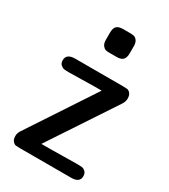

<svg xmlns="http://www.w3.org/2000/svg" viewBox="-174 -779 758 862"><g transform="rotate(30 205.5 -347.5)"><path d="M25.9 -38.1Q25.9 -53.2 36.1 -67.9L259.8 -407.2H222.2Q208 -407.2 157 -406Q106 -404.8 91.8 -404.8Q75.7 -404.8 66.9 -406Q58.1 -407.2 49.1 -415Q40 -422.9 40 -438Q40 -472.2 85 -472.2H335Q348.1 -472.2 355.5 -471.2Q362.8 -470.2 370.8 -461.2Q378.9 -452.1 378.9 -434.1Q378.9 -418.9 369.1 -403.8L145 -64.9H190.9Q213.9 -64.9 260 -65.9Q306.2 -66.9 328.1 -66.9Q345.2 -66.9 354 -65.9Q362.8 -64.9 371.8 -56.9Q380.9 -48.8 380.9 -33.2Q380.9 0 336.9 0H69.8Q56.6 0 49.3 -1Q42 -2 33.9 -11Q25.9 -20 25.9 -38.1ZM162.1 -613.8V-651.9Q162.1 -675.8 172.6 -685.3Q183.1 -694.8 206.1 -694.8H239.3Q253.4 -694.8 261.7 -692.9Q270 -690.9 277.6 -680.9Q285.2 -670.9 285.2 -651.9V-615.2Q285.2 -593.3 275.6 -582.5Q266.1 -571.8 242.2 -571.8H202.1Q192.4 -571.8 184.8 -574Q177.2 -576.2 169.7 -585.9Q162.1 -595.7 162.1 -613.8Z"/></g></svg>

Font: CMU Sans Serif Demi Condensed
Style: DemiCondensed
Weight: 600
Width: 3
Version: Version 0.7.0